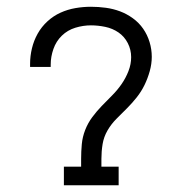

<svg xmlns="http://www.w3.org/2000/svg" viewBox="-20 -548 540 568"><path d="M169 0V-55H220V-78Q220 -100 222 -121.5Q224 -143 232 -163.5Q240 -184 253 -201.5Q266 -219 281 -234.5Q296 -250 311.5 -265.5Q327 -281 339.5 -299Q352 -317 360 -337.5Q368 -358 368 -379Q368 -401 358 -420.5Q348 -440 330.5 -452Q313 -464 291.5 -468.5Q270 -473 249 -473Q226 -473 203 -466Q180 -459 163 -442.5Q146 -426 138 -403Q130 -380 130 -357V-350H69V-359Q69 -382 74.5 -405Q80 -428 91.5 -448.5Q103 -469 120.5 -485Q138 -501 159 -510.5Q180 -520 203 -524Q226 -528 249 -528Q271 -528 293 -525Q315 -522 335 -514.5Q355 -507 373 -494Q391 -481 403.5 -463Q416 -445 422.5 -423.5Q429 -402 429 -380Q429 -359 423 -337.5Q417 -316 407.5 -296.5Q398 -277 384.5 -260Q371 -243 355.5 -227.5Q340 -212 324.5 -196.5Q309 -181 298 -162Q287 -143 283.5 -121.5Q280 -100 280 -78V-55H331V0Z"/></svg>

Font: Iosevka Curly Slab Light
Style: Regular
Weight: 300
Monospace: yes
Designer: Belleve Invis
Foundry: Belleve Invis
Version: Version 22.1.2; ttfautohint (v1.8.4)